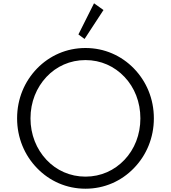

<svg xmlns="http://www.w3.org/2000/svg" viewBox="-20 -1132 1040 1168"><path d="M609.5 -1071 552 -1112 457 -922.5 494.5 -895ZM500 16C615.5 16 718.5 -30.5 794.5 -109C870.5 -187 916 -293.5 916 -412C916 -531.5 870.5 -637 794.5 -715.5C718.5 -793.5 615.5 -840 500 -840C384.5 -840 281.5 -793.5 205.5 -715.5C129.5 -637 84 -531.5 84 -412C84 -293.5 129.5 -187 205.5 -109C281.5 -30.5 384.5 16 500 16ZM500 -57.5C406 -57.5 323 -95.5 262.5 -160C202 -224.5 165.5 -312.5 165.5 -412C165.5 -511.5 202 -599.5 262.5 -664C323 -728.5 406 -766.5 500 -766.5C594 -766.5 676.5 -728.5 737.5 -664C798.5 -599.5 834 -511.5 834 -412C834 -312.5 798.5 -224.5 737.5 -160C676.5 -95.5 594 -57.5 500 -57.5Z"/></svg>

Font: Spartan
Style: Regular
Weight: 400
Designer: Matt Bailey, Mirko Velimirovic
Foundry: Matt Bailey
Version: Version 1.003